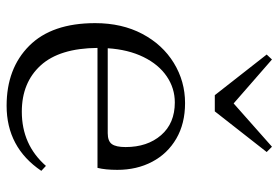

<svg xmlns="http://www.w3.org/2000/svg" viewBox="-151 -678 843 581"><g transform="rotate(90 270.5 -387.5)"><path d="M50 -254Q50 -335 82.5 -396.5Q115 -458 170.5 -492Q226 -526 292 -526Q354 -526 399.5 -499.5Q445 -473 469.5 -426.5Q494 -380 494 -321Q494 -285 488 -261H125Q126 -146 178 -89Q230 -32 318 -32Q418 -32 482 -105L497 -91Q426 14 300 14Q187 14 118.5 -54.5Q50 -123 50 -254ZM425 -346Q425 -412 389 -453.5Q353 -495 290 -495Q247 -495 211 -470.5Q175 -446 152.5 -400Q130 -354 126 -292H383Q407 -292 416 -304.5Q425 -317 425 -346ZM424 -789 440 -773 317 -616H268L145 -773L160 -789L293 -673Z"/></g></svg>

Font: GL-CurulMinamoto Light
Style: Regular
Weight: 300
Designer: Eunice (kana); Ryoko NISHIZUKA 西塚涼子 (ideographs); Frank Grießhammer (Latin, Greek & Cyrillic); Wenlong ZHANG
Foundry: Gutenberg Labo; Adobe
Version: Version 1.002